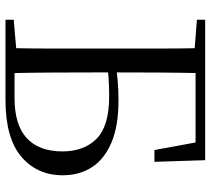

<svg xmlns="http://www.w3.org/2000/svg" viewBox="-54 -714 768 700"><g transform="rotate(90 330.0 -364.0)"><path d="M52 0V-30L190 -42H202V0ZM155 0Q157 -84 157 -169Q157 -254 157 -340V-393Q157 -477 157 -561Q157 -645 155 -728H247Q245 -645 244.5 -561.5Q244 -478 244 -392V-341Q244 -256 244.5 -170Q245 -84 247 0ZM202 0V-33H338Q435 -33 483.5 -77.5Q532 -122 532 -208Q532 -286 486 -332Q440 -378 331 -378Q297 -378 265.5 -376Q234 -374 202 -366V-400Q237 -406 273 -409Q309 -412 346 -412Q440 -412 500.5 -386Q561 -360 590 -314.5Q619 -269 619 -209Q619 -115 551 -57.5Q483 0 344 0ZM52 -698V-728H202V-687H190ZM527 -543 493 -728 535 -693H202V-728H564L570 -543Z"/></g></svg>

Font: Noto Serif SC
Style: Regular
Weight: 400
Designer: Ryoko NISHIZUKA 西塚涼子 (kana & ideographs); Frank Grießhammer (Latin, Greek & Cyrillic); Wenlong ZHANG 张文龙 (bopomofo); San
Foundry: Adobe
Version: Version 2.002-H1;hotconv 1.1.0;makeotfexe 2.6.0